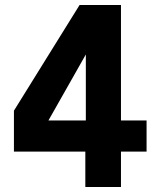

<svg xmlns="http://www.w3.org/2000/svg" viewBox="-20 -745 640 765"><path d="M320 -141H35.5V-304L297 -725H462V-265H564V-141H462V0H320ZM322 -265V-528L173 -265Z"/></svg>

Font: JuliaMono Black
Style: Regular
Weight: 900
Monospace: yes
Designer: cormullion
Foundry: corm
Version: Version 0.054; ttfautohint (v1.8.4)